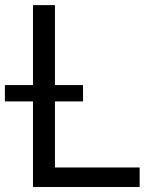

<svg xmlns="http://www.w3.org/2000/svg" viewBox="-44 -748 627 768"><path d="M87.9 0V-727.5H175.8V-78.1H514.6V0ZM-24.4 -342.3V-407.7H288.1V-342.3Z"/></svg>

Font: Inter
Style: Regular
Weight: 400
Designer: Rasmus Andersson
Foundry: rsms
Version: Version 4.000;git-8c9346024